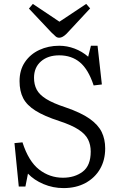

<svg xmlns="http://www.w3.org/2000/svg" viewBox="-20 -948 612 982"><path d="M305 14Q251 14 202.5 -6.5Q154 -27 123 -60L110 6H76L54 -216L95 -220Q126 -123 180 -81Q234 -39 302 -39Q362 -39 403 -70Q444 -101 444 -173Q444 -207 430.5 -234.5Q417 -262 382 -285Q347 -308 283 -329Q206 -354 161.5 -382Q117 -410 98.5 -446Q80 -482 80 -533Q80 -590 107.5 -630.5Q135 -671 181 -692.5Q227 -714 283 -714Q323 -714 361.5 -699.5Q400 -685 431 -658L445 -714H479L501 -516L459 -511Q432 -593 389 -629Q346 -665 283 -665Q225 -665 189.5 -634Q154 -603 154 -550Q154 -516 167.5 -490Q181 -464 216 -442Q251 -420 315 -399Q394 -372 438 -341Q482 -310 500 -273Q518 -236 518 -189Q518 -129 491.5 -83.5Q465 -38 417 -12Q369 14 305 14ZM283 -755Q273 -755 265.5 -761Q258 -767 243 -782L128 -904L148 -928L284 -837L421 -928L441 -905L321 -776Q300 -755 283 -755Z"/></svg>

Font: Literata 12pt Light
Style: Regular
Weight: 300
Designer: Latin by Veronika Burian and Jose Scaglione. Greek by Irene Vlachou. Cyrillic by Vera Evstafieva.
Foundry: TypeTogether
Version: Version 3.002